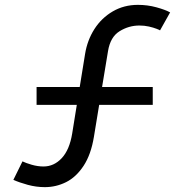

<svg xmlns="http://www.w3.org/2000/svg" viewBox="-20 -755 755 790"><path d="M680 -704 638.5 -630Q637 -631.5 624.2 -636.5Q611.5 -641.5 592.8 -645.8Q574 -650 553.5 -650Q510 -650 472 -626.5Q434 -603 424.5 -545L400 -397H608.5V-323.5H388L366.5 -192.5Q354.5 -119 323.8 -72.5Q293 -26 251.8 -5.5Q210.5 15 164.5 15Q129 15 94.2 5.5Q59.5 -4 35 -15L72.5 -91Q85.5 -84.5 110.2 -77.2Q135 -70 159 -70Q202 -70 234 -104.2Q266 -138.5 277 -205.5L296 -323.5H130.5V-397H308L330 -532.5Q339 -589 368.2 -635Q397.5 -681 443.8 -708Q490 -735 547.5 -735Q587 -735 623.5 -725Q660 -715 680 -704Z"/></svg>

Font: CCSD_manrope Medium
Style: Regular
Weight: 500
Designer: Mikhail Sharanda
Foundry: Mikhail Sharanda
Version: Version 4.503